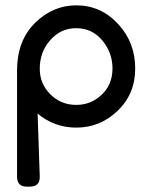

<svg xmlns="http://www.w3.org/2000/svg" viewBox="-20 -468 565 710"><path d="M43 185.1V-207Q43 -316.9 108.9 -382.6Q174.8 -448.2 262.2 -448.2Q353 -448.2 416.5 -379.6Q480 -311 480 -214.8Q480 -120.6 415 -58.3Q350.1 3.9 262.2 3.9Q181.2 3.9 119.1 -47.9L127 185.1Q127.9 222.2 89.8 222.2H79.1Q43 222.2 43 185.1ZM127 -213.9Q127 -158.7 166 -119.4Q205.1 -80.1 262.2 -80.1Q316.4 -80.1 356.2 -117.9Q396 -155.8 396 -214.8Q396 -272.9 358.4 -318.4Q320.8 -363.8 261.2 -363.8Q205.1 -363.8 166 -319.8Q127 -275.9 127 -213.9Z"/></svg>

Font: CMU Typewriter Text
Style: Bold
Weight: 700
Version: Version 0.7.0